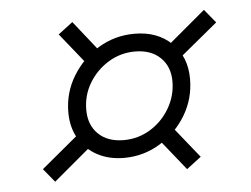

<svg xmlns="http://www.w3.org/2000/svg" viewBox="-40 -577 721 552"><g transform="rotate(-5 320.0 -300.5)"><path d="M302 -124Q258 -124 224.5 -142Q191 -160 172 -192.5Q153 -225 153 -268Q153 -325 182 -372.5Q211 -420 258 -448.5Q305 -477 362 -477Q428 -477 469 -437.5Q510 -398 510 -334Q510 -277 481.5 -229.5Q453 -182 405.5 -153Q358 -124 302 -124ZM98 -73 66 -112 191 -216 223 -178ZM479 -76 398 -177 439 -210 521 -108ZM305 -175Q347 -175 382 -196.5Q417 -218 438 -254Q459 -290 459 -331Q459 -374 432 -400Q405 -426 359 -426Q317 -426 282 -404.5Q247 -383 226 -348Q205 -313 205 -271Q205 -227 232 -201Q259 -175 305 -175ZM227 -392 145 -494 187 -526 268 -424ZM473 -385 442 -423 567 -528 599 -489Z"/></g></svg>

Font: Piazzolla Thin Light
Style: Italic
Weight: 300
Italic angle: -11.3°
Version: Version 2.005